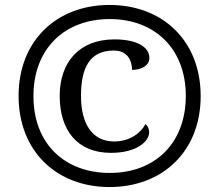

<svg xmlns="http://www.w3.org/2000/svg" viewBox="-20 -745 885 775"><path d="M422 10C636 10 790 -134 790 -357C790 -581 636 -725 422 -725C208 -725 55 -580 55 -358C55 -134 209 10 422 10ZM423 -47C244 -47 115 -162 115 -357C115 -549 241 -668 423 -668C605 -668 730 -548 730 -358C730 -169 608 -47 423 -47ZM428 -128C530 -128 582 -173 582 -211C582 -225 576 -238 567 -244C549 -209 505 -174 441 -174C355 -174 307 -241 307 -358C307 -475 344 -541 440 -541C494 -541 513 -501 513 -463C552 -463 583 -481 583 -511C583 -553 537 -586 442 -586C298 -586 221 -492 221 -358C221 -220 291 -128 428 -128Z"/></svg>

Font: Noto Serif Georgian Medium
Style: Regular
Weight: 500
Designer: Monotype Design Team, Akaki Razmadze
Foundry: Google LLC
Version: Version 2.003